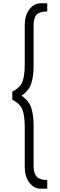

<svg xmlns="http://www.w3.org/2000/svg" viewBox="-20 -825 359 1155"><path d="M225.1 310.1Q184.1 310.1 156.5 272.9Q128.9 235.8 128.9 182.1V-55.2Q128.9 -129.4 115 -165.3Q101.1 -201.2 54.2 -225.1V-273.9Q102.1 -297.9 115.5 -334.5Q128.9 -371.1 128.9 -442.9V-676.8Q128.9 -731 156.5 -768.1Q184.1 -805.2 225.1 -805.2H264.2V-755.9Q218.3 -755.9 200.2 -736.8Q182.1 -717.8 182.1 -669.9V-428.2Q182.1 -365.2 168 -322.5Q153.8 -279.8 109.9 -249Q153.8 -219.2 168 -176.5Q182.1 -133.8 182.1 -69.8V174.8Q182.1 217.8 200.7 237.8Q219.2 257.8 264.2 257.8V310.1Z"/></svg>

Font: Oakes Grotesk
Style: Light
Weight: 300
Designer: Samuel Oakes
Foundry: Samuel Oakes
Version: Version 1.0 | wf-rip DC20170320